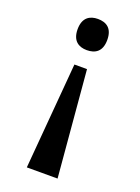

<svg xmlns="http://www.w3.org/2000/svg" viewBox="-139 -603 617 845"><g transform="rotate(20 170.0 -180.5)"><path d="M169 -541C132 -541 100 -523 100 -468C100 -413 132 -395 169 -395C208 -395 239 -413 239 -468C239 -523 208 -541 169 -541ZM199 -317H140L98 180H242Z"/></g></svg>

Font: Noto Serif Armenian SemiCondensed SemiBold
Style: Regular
Weight: 600
Width: 4
Designer: Monotype Design Team
Foundry: Monotype Imaging Inc.
Version: Version 2.008